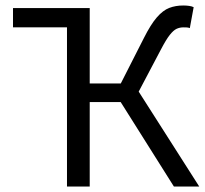

<svg xmlns="http://www.w3.org/2000/svg" viewBox="-20 -686 755 706"><path d="M309.9 -656.3 226.3 -585.6H27.8V-656.3ZM226.3 0V-656.3H309.9V-379.2H424.2L509 -546Q534.3 -596.3 556.7 -622.1Q579.1 -648 602.4 -656.9Q625.7 -665.8 653.9 -665.8Q665 -665.8 675.1 -664.4Q685.1 -663.1 692.1 -659.6L678 -582.7Q672.7 -584.7 667.1 -585.1Q661.5 -585.4 654.3 -585.4Q641 -585.4 629.3 -580Q617.6 -574.5 604.2 -557.5Q590.8 -540.5 572.3 -505.1L490 -349.1L712.7 0H619.5L423.7 -310.8H309.9V0Z"/></svg>

Font: Source Sans 3 Variable
Style: Regular
Weight: 200
Designer: Paul D. Hunt
Foundry: Adobe Systems Incorporated
Version: Version 3.026